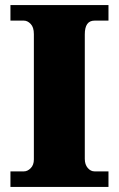

<svg xmlns="http://www.w3.org/2000/svg" viewBox="-20 -734 466 754"><path d="M21 0V-61H74Q88 -61 100.5 -73.5Q113 -86 113 -108V-600Q113 -627 100.5 -640Q88 -653 74 -653H21V-714H406V-653H351Q313 -653 313 -599V-110Q313 -88 324.5 -74.5Q336 -61 351 -61H406V0Z"/></svg>

Font: Noto Serif Tamil Black
Style: Regular
Weight: 900
Designer: Indian Type Foundry, Tom Grace, and the Monotype Design Team
Foundry: Monotype Imaging Inc.
Version: Version 2.004; ttfautohint (v1.8.4.7-5d5b)